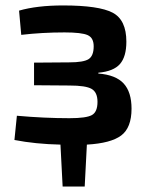

<svg xmlns="http://www.w3.org/2000/svg" viewBox="-20 -521 549 705"><path d="M463 -122Q463 -52 425 -23.5Q387 5 299 10L291 164H210L202 10Q110 8 33 -7L42 -96Q143 -87 235 -87Q297 -87 317.5 -98.5Q338 -110 338 -147Q338 -182 316.5 -194.5Q295 -207 235 -207L105 -208V-291L234 -292Q287 -292 305.5 -304Q324 -316 324 -351Q324 -382 302 -392Q280 -402 217 -402Q135 -402 58 -393L50 -482Q116 -501 212 -501Q343 -501 393.5 -474.5Q444 -448 444 -368Q444 -313 420.5 -286Q397 -259 341 -254V-251Q405 -246 434 -214.5Q463 -183 463 -122Z"/></svg>

Font: Exo 2 Semi Bold
Style: Regular
Weight: 600
Designer: Natanael Gama
Version: Version 1.001;PS 001.001;hotconv 1.0.88;makeotf.lib2.5.64775